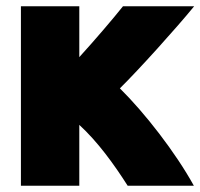

<svg xmlns="http://www.w3.org/2000/svg" viewBox="-20 -570 642 615"><path d="M234 25H47V-550H234V-387C285 -443 343 -511 374 -550H602C544 -479 424 -346 364 -287C444 -208 542 -82 601 25H389C345 -44 293 -116 234 -170Z"/></svg>

Font: Repo Black
Style: Regular
Weight: 900
Designer: Stefan Peev
Foundry: Context Ltd
Version: Version 1.502